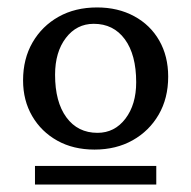

<svg xmlns="http://www.w3.org/2000/svg" viewBox="-20 -726 514 516"><path d="M234 -324Q177 -324 134 -348Q91 -372 66.5 -414Q42 -456 42 -510Q42 -568 67.5 -612Q93 -656 137.5 -681Q182 -706 241 -706Q297 -706 340.5 -682.5Q384 -659 408 -617Q432 -575 432 -520Q432 -462 406.5 -418Q381 -374 336.5 -349Q292 -324 234 -324ZM242 -369Q288 -369 317 -407Q346 -445 346 -505Q346 -579 315.5 -620.5Q285 -662 232 -662Q186 -662 157 -624Q128 -586 128 -525Q128 -452 158.5 -410.5Q189 -369 242 -369ZM74 -230V-280H400V-230Z"/></svg>

Font: Platypi
Style: Regular
Weight: 400
Designer: David Sargent
Foundry: Bolt Cutter Type
Version: Version 1.200; ttfautohint (v1.8.4.7-5d5b)